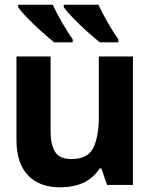

<svg xmlns="http://www.w3.org/2000/svg" viewBox="-20 -786 640 816"><path d="M289 -606V-619Q268 -648 244 -690Q220 -732 204 -766H57V-756Q68 -739 96 -710Q124 -681 156 -652.5Q188 -624 210 -606ZM483 -606V-619Q462 -648 438 -690Q414 -732 398 -766H251V-756Q262 -739 290 -710Q318 -681 350 -652.5Q382 -624 404 -606ZM403 -70H411L435 0H545V-546H400V-289Q400 -207 377 -158.5Q354 -110 283 -110Q233 -110 214 -141Q195 -172 195 -227V-546H50V-190Q50 -93 98.5 -41.5Q147 10 234 10Q353 10 403 -70Z"/></svg>

Font: Noto Sans Mono UI
Style: Bold
Weight: 700
Designer: Monotype Design team
Foundry: Monotype Imaging Inc.
Version: 1.000